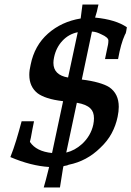

<svg xmlns="http://www.w3.org/2000/svg" viewBox="-20 -725 583 852"><path d="M260 -276Q218 -281 190.5 -290Q163 -299 147 -311Q110 -340 110 -393Q110 -413 116 -438Q133 -523 193 -576Q253 -629 338 -643Q340 -657 342 -675Q344 -693 346 -705H417Q416 -701 413.5 -690Q411 -679 410 -674L402 -647Q494 -638 543 -604Q541 -595 540 -586Q539 -577 534 -570Q516 -531 504 -463H446L457 -516Q460 -528 460.5 -535Q461 -542 461 -545Q461 -559 429 -573Q419 -578 410 -581Q401 -584 388 -585L343 -372Q385 -367 416.5 -358Q448 -349 465 -338Q507 -309 507 -251Q507 -231 502 -207Q494 -168 475.5 -133.5Q457 -99 425 -69Q365 -10 285 6Q280 8 277.5 9Q275 10 262 12L260 19L246 107H174Q177 96 183.5 73Q190 50 198 16Q117 11 26 -28Q40 -63 52 -102.5Q64 -142 76 -187H131Q128 -171 123.5 -149.5Q119 -128 117 -114Q116 -109 113 -97V-95Q141 -53 211 -46ZM325 -582Q285 -574 257 -544Q229 -514 220 -471Q217 -457 217 -446Q217 -392 282 -381ZM274 -48Q312 -57 344 -86Q383 -122 394 -172Q397 -187 397 -200Q397 -229 381 -244Q363 -262 321 -269Z"/></svg>

Font: New Athena Unicode
Style: Bold Italic
Weight: 700
Designer: J. Rusten 1997; rev. by R. Hancock 2001, 2002, rev. by D. Mastronarde 2002-2021
Foundry: Society for Classical Studies (formerly American Philological Association)
Version: Version 5.008